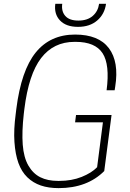

<svg xmlns="http://www.w3.org/2000/svg" viewBox="-20 -970 678 1000"><path d="M386.2 -830.1Q324.2 -830.1 292.5 -863.5Q260.7 -897 268.1 -950.2H304.2Q298.8 -911.1 320.1 -887Q341.3 -862.8 388.2 -862.8Q435.1 -862.8 462.9 -887Q490.7 -911.1 496.1 -950.2H532.2Q524.9 -896.5 486.3 -863.3Q447.8 -830.1 386.2 -830.1ZM285.2 9.8Q232.9 9.8 192.6 -3.9Q152.3 -17.6 122.3 -46.6Q92.3 -75.7 75.9 -121.1Q59.6 -166.5 55.2 -230.5Q50.8 -294.4 62 -377.9L64.9 -401.9Q90.3 -603 166 -696.5Q241.7 -790 371.1 -790Q493.7 -790 547.1 -719Q600.6 -647.9 580.1 -519L577.1 -500H535.2Q552.7 -633.8 514.2 -692.9Q475.6 -752 374 -752H368.2Q259.3 -752 194.3 -667.7Q129.4 -583.5 106.9 -401.9L104 -377.9Q93.3 -283.2 98.4 -216.6Q103.5 -149.9 127.7 -107.9Q151.9 -65.9 189.9 -46.9Q228 -27.8 282.2 -27.8H288.1Q353.5 -27.8 405.3 -48.6Q457 -69.3 485.8 -99.1L516.1 -333H371.1L376 -371.1H561L522.9 -79.1Q434.1 9.8 285.2 9.8Z"/></svg>

Font: Cooper Hewitt
Style: Light Italic
Weight: 704
Designer: Village Type and Design LLC
Foundry: Cooper Hewitt Smithsonian Design Museum
Version: 1.000